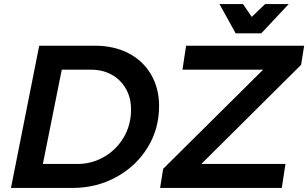

<svg xmlns="http://www.w3.org/2000/svg" viewBox="-20 -925 1517 945"><path d="M763 -403Q763 -290 706 -198Q649 -106 551.5 -53Q454 0 337 0H34L173 -700H447Q542 -700 613.5 -662.5Q685 -625 724 -557.5Q763 -490 763 -403ZM428 -582H284L191 -118H362Q432 -118 492.5 -153Q553 -188 589 -249Q625 -310 625 -386Q625 -443 600 -487.5Q575 -532 530.5 -557Q486 -582 428 -582ZM1477 -700 1462 -606 971 -118H1385L1367 0H768L783 -94L1275 -582H878L896 -700ZM1285 -905H1401L1266 -761H1140L1060 -905H1176L1219 -842Z"/></svg>

Font: Gontserrat Medium
Style: Italic
Weight: 500
Italic angle: -11.3°
Designer: Julieta Ulanovsky
Foundry: Julieta Ulanovsky
Version: Version 6.001